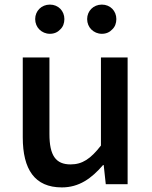

<svg xmlns="http://www.w3.org/2000/svg" viewBox="-20 -801 660 835"><path d="M535 -275V-551H477H419V-168C374 -110 338 -86 287 -86C223 -86 195 -124 195 -218V-551H79V-204C79 -64 131 14 249 14C324 14 378 -25 428 -83H431L440 0H535ZM242 -673C254 -684 260 -700 260 -718C260 -753 234 -781 197 -781C160 -781 133 -753 133 -718C133 -700 140 -684 151 -673C163 -661 179 -654 197 -654C216 -654 231 -661 242 -673ZM468 -673C480 -684 486 -700 486 -718C486 -753 460 -781 423 -781C386 -781 359 -753 359 -718C359 -700 366 -684 377 -673C389 -661 405 -654 423 -654C442 -654 457 -661 468 -673Z"/></svg>

Font: GenSekiGothic2 TW M
Style: Regular
Weight: 500
Version: Version 2.100;PS 2.1;hotconv 16.6.51;makeotf.lib2.5.65220 DE